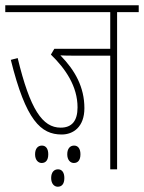

<svg xmlns="http://www.w3.org/2000/svg" viewBox="-20 -642 546 728"><path d="M424 -596H506V-622H0V-596H398V-457H186L173 -435C229 -381 274 -314 274 -235C274 -183 252 -158 210 -158C141 -158 94 -227 47 -422L21 -415C78 -185 135 -132 214 -132C257 -132 300 -160 300 -232C300 -311 265 -375 209 -432C224 -431 244 -431 262 -431H398V0H424ZM235 -57C235 -35 247 -24 260 -24C274 -24 285 -33 285 -57C285 -78 276 -90 261 -90C246 -90 235 -79 235 -57ZM113 -57C113 -35 125 -24 138 -24C152 -24 163 -33 163 -57C163 -78 154 -90 139 -90C124 -90 113 -79 113 -57ZM174 33C174 55 186 66 199 66C213 66 224 57 224 33C224 12 215 0 200 0C185 0 174 11 174 33Z"/></svg>

Font: Noto Sans ExtraCondensed Thin
Style: Italic
Weight: 100
Width: 2
Italic angle: -12°
Designer: Monotype Design Team
Foundry: Monotype Imaging Inc.
Version: Version 2.013